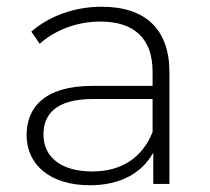

<svg xmlns="http://www.w3.org/2000/svg" viewBox="-20 -546 623 570"><path d="M282 -526C411 -526 483 -460 483 -331C483 -331 483 0 483 0C483 0 435 0 435 0C435 0 435 -93 435 -93C402 -33 338 4 247 4C130 4 59 -56 59 -145C59 -224 109 -291 254 -291C254 -291 433 -291 433 -291C433 -291 433 -333 433 -333C433 -430 380 -482 278 -482C206 -482 141 -455 98 -416C98 -416 73 -452 73 -452C125 -498 201 -526 282 -526ZM254 -37C342 -37 403 -79 433 -154C433 -154 433 -252 433 -252C433 -252 255 -252 255 -252C147 -252 109 -207 109 -147C109 -79 162 -37 254 -37Z"/></svg>

Font: TamingNoise
Style: Regular
Weight: 500
Designer: Julieta Ulanovsky
Foundry: Julieta Ulanovsky
Version: ""